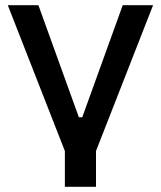

<svg xmlns="http://www.w3.org/2000/svg" viewBox="-20 -580 620 740"><path d="M230 2 10 -560H128L284 -128H297L453 -560H570L350 2V140H230Z"/></svg>

Font: Tektur Medium
Style: Regular
Weight: 500
Designer: Adam Jagosz
Foundry: Adam Jagosz
Version: Version 1.005;gftools[0.9.30]